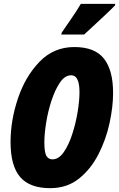

<svg xmlns="http://www.w3.org/2000/svg" viewBox="-20 -970 620 1000"><path d="M241 10Q329 10 391 -39.5Q453 -89 492.5 -166Q532 -243 550.5 -328.5Q569 -414 569 -486Q569 -604 521.5 -664.5Q474 -725 367 -725Q260 -725 186 -648.5Q112 -572 73.5 -457.5Q35 -343 35 -230Q35 -106 85 -48Q135 10 241 10ZM253 -140Q233 -140 222 -157.5Q211 -175 211 -229Q211 -272 220.5 -331.5Q230 -391 248.5 -447Q267 -503 292.5 -540.5Q318 -578 351 -578Q394 -578 394 -490Q394 -447 384.5 -388Q375 -329 356.5 -272Q338 -215 312 -177.5Q286 -140 253 -140ZM299 -790H418Q431 -802 464 -832.5Q497 -863 530.5 -894.5Q564 -926 579 -942L580 -950H401Q378 -911 352.5 -874.5Q327 -838 302 -801Z"/></svg>

Font: Noto Sans Display Condensed Black
Style: Italic
Weight: 900
Width: 3
Italic angle: -192°
Designer: Monotype Design Team
Foundry: Monotype Imaging Inc.
Version: Version 1.900